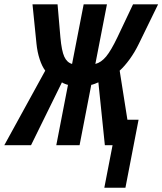

<svg xmlns="http://www.w3.org/2000/svg" viewBox="-69 -679 759 898"><path d="M421.4 0 391.1 -293.9Q387.7 -292 374.5 -287.1Q361.3 -282.2 357.9 -282.2L303.2 0H194.3L249 -282.2Q246.6 -282.2 235.1 -286.6Q223.6 -291 220.7 -293.9L76.2 0H-48.8L142.6 -348.6Q127.4 -368.7 116.5 -402.1Q105.5 -435.5 101.6 -474.6L83 -658.7H200.2L213.4 -505.4Q219.2 -440.9 231.7 -413.8Q244.1 -386.7 268.1 -379.9L322.3 -658.7H431.2L377 -379.9Q404.3 -386.7 427.5 -414.8Q450.7 -442.9 480.5 -505.4L553.2 -658.7H670.4L580.6 -474.6Q561.5 -435.1 537.4 -401.9Q513.2 -368.7 490.7 -348.6L526.9 -119.1H579.1L517.6 199.2H418.9L457.5 0Z"/></svg>

Font: Cousine
Style: Bold Italic
Weight: 700
Italic angle: -12°
Monospace: yes
Designer: Steve Matteson
Foundry: Ascender Corporation
Version: Version 1.20